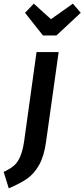

<svg xmlns="http://www.w3.org/2000/svg" viewBox="-105 -814 462 1051"><path d="M-85 127Q-50 111 -29.5 93.5Q-9 76 5 44.5Q19 13 27 -40L95 -529H216L147 -37Q136 42 108.5 90Q81 138 43.5 164Q6 190 -57 217ZM294 -794 337 -744 204 -620H130L32 -744L80 -794L174 -709Z"/></svg>

Font: Fira Sans Extra Condensed Medium
Style: Italic
Weight: 500
Width: 3
Italic angle: -8°
Designer: Carrois Corporate & Edenspiekermann AG
Foundry: Carrois Corporate GbR & Edenspiekermann AG
Version: Version 4.203